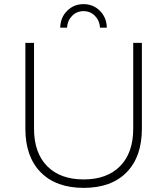

<svg xmlns="http://www.w3.org/2000/svg" viewBox="-20 -907 810 931"><path d="M386 -37Q499 -37 562.5 -101.5Q626 -166 626 -283V-699H668V-283Q668 -147 594 -71.5Q520 4 386 4Q252 4 177.5 -71.5Q103 -147 103 -283V-699H145V-283Q145 -166 208.5 -101.5Q272 -37 386 -37ZM272 -773Q273 -822 305.5 -854.5Q338 -887 385 -887Q432 -887 464.5 -854.5Q497 -822 498 -773H465Q463 -807 440.5 -830Q418 -853 385 -853Q352 -853 329.5 -830Q307 -807 305 -773Z"/></svg>

Font: Argentum Sans ExtraLight
Style: Regular
Weight: 275
Designer: Julieta Ulanovsky (Modified by Cristiano Sobral)
Foundry: Julieta Ulanovsky
Version: Version 1.000; ttfautohint (v1.5.65-e2d9)